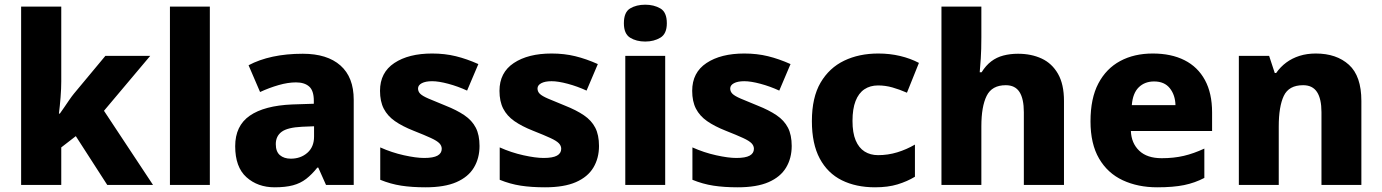

<svg xmlns="http://www.w3.org/2000/svg" viewBox="-20 -788 5888 818"><path d="M241 -441Q241 -411 238 -373Q235 -335 231 -304H235Q243 -315 253.5 -330.5Q264 -346 275 -362Q286 -378 295 -389L429 -550H620L423 -316L632 0H437L303 -208L241 -160V0H70V-760H241Z M874 0H704V-760H874Z M1270 -559Q1374 -559 1430.5 -509Q1487 -459 1487 -363V0H1369L1336 -74H1332Q1309 -45 1284.5 -26Q1260 -7 1228 1.5Q1196 10 1150 10Q1078 10 1030 -33Q982 -76 982 -165Q982 -252 1044 -295Q1106 -338 1225 -343L1317 -346V-359Q1317 -402 1297 -419.5Q1277 -437 1241 -437Q1207 -437 1167 -425.5Q1127 -414 1088 -396L1039 -510Q1084 -534 1142 -546.5Q1200 -559 1270 -559ZM1267 -248Q1205 -245 1180 -226.5Q1155 -208 1155 -174Q1155 -142 1172.5 -127Q1190 -112 1219 -112Q1261 -112 1289.5 -137Q1318 -162 1318 -206V-250Z M2023 -166Q2023 -114 1999 -74Q1975 -34 1924.5 -12Q1874 10 1793 10Q1735 10 1689.5 3Q1644 -4 1600 -22V-160Q1649 -138 1701 -126.5Q1753 -115 1787 -115Q1826 -115 1844 -125Q1862 -135 1862 -154Q1862 -167 1852 -177.5Q1842 -188 1816 -200Q1790 -212 1742 -231Q1694 -250 1662.5 -272Q1631 -294 1615 -325Q1599 -356 1599 -401Q1599 -479 1660 -519.5Q1721 -560 1821 -560Q1875 -560 1922 -548.5Q1969 -537 2018 -515L1970 -402Q1931 -420 1890 -431Q1849 -442 1821 -442Q1793 -442 1777 -433.5Q1761 -425 1761 -411Q1761 -398 1770.5 -388.5Q1780 -379 1805.5 -368Q1831 -357 1878 -338Q1926 -319 1958.5 -297Q1991 -275 2007 -244Q2023 -213 2023 -166Z M2532 -166Q2532 -114 2508 -74Q2484 -34 2433.5 -12Q2383 10 2302 10Q2244 10 2198.5 3Q2153 -4 2109 -22V-160Q2158 -138 2210 -126.5Q2262 -115 2296 -115Q2335 -115 2353 -125Q2371 -135 2371 -154Q2371 -167 2361 -177.5Q2351 -188 2325 -200Q2299 -212 2251 -231Q2203 -250 2171.5 -272Q2140 -294 2124 -325Q2108 -356 2108 -401Q2108 -479 2169 -519.5Q2230 -560 2330 -560Q2384 -560 2431 -548.5Q2478 -537 2527 -515L2479 -402Q2440 -420 2399 -431Q2358 -442 2330 -442Q2302 -442 2286 -433.5Q2270 -425 2270 -411Q2270 -398 2279.5 -388.5Q2289 -379 2314.5 -368Q2340 -357 2387 -338Q2435 -319 2467.5 -297Q2500 -275 2516 -244Q2532 -213 2532 -166Z M2814 -550V0H2644V-550ZM2729 -768Q2766 -768 2793.5 -752Q2821 -736 2821 -689Q2821 -644 2793.5 -627.5Q2766 -611 2729 -611Q2691 -611 2664.5 -627.5Q2638 -644 2638 -689Q2638 -736 2664.5 -752Q2691 -768 2729 -768Z M3353 -166Q3353 -114 3329 -74Q3305 -34 3254.5 -12Q3204 10 3123 10Q3065 10 3019.5 3Q2974 -4 2930 -22V-160Q2979 -138 3031 -126.5Q3083 -115 3117 -115Q3156 -115 3174 -125Q3192 -135 3192 -154Q3192 -167 3182 -177.5Q3172 -188 3146 -200Q3120 -212 3072 -231Q3024 -250 2992.5 -272Q2961 -294 2945 -325Q2929 -356 2929 -401Q2929 -479 2990 -519.5Q3051 -560 3151 -560Q3205 -560 3252 -548.5Q3299 -537 3348 -515L3300 -402Q3261 -420 3220 -431Q3179 -442 3151 -442Q3123 -442 3107 -433.5Q3091 -425 3091 -411Q3091 -398 3100.5 -388.5Q3110 -379 3135.5 -368Q3161 -357 3208 -338Q3256 -319 3288.5 -297Q3321 -275 3337 -244Q3353 -213 3353 -166Z M3708 10Q3627 10 3566.5 -20Q3506 -50 3472.5 -112.5Q3439 -175 3439 -272Q3439 -373 3476 -436Q3513 -499 3576.5 -529.5Q3640 -560 3722 -560Q3771 -560 3815 -549.5Q3859 -539 3895 -520L3844 -393Q3812 -407 3782 -415.5Q3752 -424 3721 -424Q3687 -424 3662.5 -407.5Q3638 -391 3625 -357.5Q3612 -324 3612 -273Q3612 -222 3625.5 -190Q3639 -158 3663.5 -142.5Q3688 -127 3721 -127Q3763 -127 3802.5 -139Q3842 -151 3878 -172V-35Q3845 -15 3804 -2.5Q3763 10 3708 10Z M4161 -629Q4161 -576 4158.5 -538.5Q4156 -501 4154 -480H4162Q4180 -509 4203 -526.5Q4226 -544 4255 -551.5Q4284 -559 4317 -559Q4374 -559 4418 -538.5Q4462 -518 4487.5 -473.5Q4513 -429 4513 -358V0H4342V-310Q4342 -367 4323.5 -396Q4305 -425 4265 -425Q4206 -425 4183.5 -379.5Q4161 -334 4161 -250V0H3991V-760H4161Z M4891 -560Q4970 -560 5026.5 -531.5Q5083 -503 5113.5 -447Q5144 -391 5144 -309V-230H4798Q4800 -178 4833.5 -146Q4867 -114 4929 -114Q4981 -114 5023.5 -124Q5066 -134 5111 -155V-30Q5071 -9 5025 0.5Q4979 10 4910 10Q4828 10 4763.5 -20Q4699 -50 4662.5 -112.5Q4626 -175 4626 -271Q4626 -369 4659.5 -432.5Q4693 -496 4752.5 -528Q4812 -560 4891 -560ZM4897 -441Q4857 -441 4831.5 -416Q4806 -391 4802 -340H4988Q4987 -383 4964 -412Q4941 -441 4897 -441Z M5586 -560Q5674 -560 5727 -512Q5780 -464 5780 -358V0H5610V-310Q5610 -367 5591 -396Q5572 -425 5532 -425Q5471 -425 5449.5 -379.5Q5428 -334 5428 -249V0H5258V-550H5387L5411 -477H5417Q5435 -503 5460 -521.5Q5485 -540 5516.5 -550Q5548 -560 5586 -560Z"/></svg>

Font: Noto Sans Syriac Eastern ExtraBold
Style: Regular
Weight: 800
Designer: Patrick Giasson and the Monotype Design Team
Foundry: Monotype Imaging Inc.
Version: Version 3.001